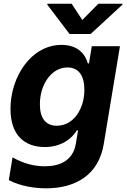

<svg xmlns="http://www.w3.org/2000/svg" viewBox="-20 -792 675 1024"><path d="M362.2 -772H233L232.2 -767L350.9 -610.8H463.4L632.8 -767L633.5 -772H504.6L419 -685.4ZM225.1 212.4C384.6 212.4 506.4 139.9 533.4 -24.1L619.7 -545.5H469.5L454.5 -453.8H448.5C436.4 -498.2 399.5 -552.6 308.2 -552.6C146 -552.6 35.9 -382.1 35.9 -211.6C35.9 -68.5 113.3 -7.8 218.8 -7.8C305.8 -7.8 362.6 -51.5 389.9 -96.6H396.3L384.6 -26.3C368.6 70.7 290.8 94.8 218.8 94.8C163.7 94.8 107.2 81.3 46.9 47.2L27 168.7C90.6 201.7 167.3 212.4 225.1 212.4ZM283.4 -121.4C224.1 -121.4 192.5 -161.2 192.8 -235.8C192.5 -340.6 253.9 -432.2 339.5 -432.2C398.1 -432.2 430 -390.3 430 -313.6C430 -209.5 371.1 -121.4 283.4 -121.4Z"/></svg>

Font: TID UI
Style: Bold Italic
Weight: 700
Italic angle: -9.39999°
Designer: The TID Project Authors
Foundry: Bakken & Bæck
Version: Version 1.001;hotconv 1.0.109;makeotfexe 2.5.65596